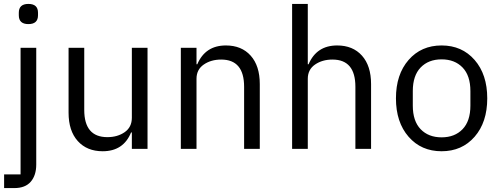

<svg xmlns="http://www.w3.org/2000/svg" viewBox="-20 -760 2554 980"><path d="M85 130V-516H165V80Q165 135 137 167.5Q109 200 53 200H1V130ZM76 -682V-695Q76 -740 125 -740Q174 -740 174 -695V-682Q174 -637 125 -637Q76 -637 76 -682Z M653 0V-84H649Q610 12 504 12Q424 12 377 -40Q330 -92 330 -185V-516H410V-199Q410 -60 528 -60Q580 -60 616.5 -85.5Q653 -111 653 -159V-516H733V0Z M983 0H903V-516H983V-432H987Q1028 -528 1133 -528Q1213 -528 1259.5 -476Q1306 -424 1306 -331V0H1226V-317Q1226 -456 1109 -456Q1057 -456 1020 -430.5Q983 -405 983 -358Z M1471 0V-740H1551V-432H1555Q1596 -528 1701 -528Q1781 -528 1827.5 -476Q1874 -424 1874 -331V0H1794V-317Q1794 -456 1677 -456Q1625 -456 1588 -430.5Q1551 -405 1551 -358V0Z M2402.5 -62Q2338 12 2234 12Q2130 12 2065.5 -62Q2001 -136 2001 -258Q2001 -380 2065.5 -454Q2130 -528 2234 -528Q2338 -528 2402.5 -454Q2467 -380 2467 -258Q2467 -136 2402.5 -62ZM2381 -221V-295Q2381 -374 2341 -415.5Q2301 -457 2234 -457Q2167 -457 2127 -415.5Q2087 -374 2087 -295V-221Q2087 -142 2127 -100.5Q2167 -59 2234 -59Q2301 -59 2341 -100.5Q2381 -142 2381 -221Z"/></svg>

Font: Aneliza
Style: Regular
Weight: 400
Designer: Mike Abbink, Paul van der Laan, Pieter van Rosmalen
Foundry: Bold Monday
Version: Version 3.0